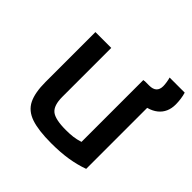

<svg xmlns="http://www.w3.org/2000/svg" viewBox="-162 -767 926 926"><g transform="rotate(45 301.0 -304.0)"><path d="M309 10Q222 10 172 -7Q122 -24 101.5 -65.5Q81 -107 81 -180V-520H189V-186Q189 -128 215 -106.5Q241 -85 314 -85Q340 -85 361.5 -87.5Q383 -90 408 -98V-520H516V-22Q472 -6 422 2Q372 10 309 10ZM455 -431Q440 -431 422 -437L415 -521H447Q497 -521 497 -567Q497 -578 494.5 -593.5Q492 -609 489 -618H592Q597 -602 599.5 -583Q602 -564 602 -547Q602 -492 564 -461.5Q526 -431 455 -431Z"/></g></svg>

Font: M PLUS Code Latin 60 Medium
Style: Regular
Weight: 500
Width: 7
Monospace: yes
Designer: Coji Morishita
Foundry: UNDERFOREST DESIGN
Version: Version 1.005; ttfautohint (v1.8.3)